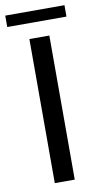

<svg xmlns="http://www.w3.org/2000/svg" viewBox="-92 -801 438 842"><g transform="rotate(-10 127.0 -380.5)"><path d="M0 0ZM170.4 0H81.5V-641.6H170.4ZM-4.9 -761.2H258.8V-710.4H-4.9Z"/></g></svg>

Font: Carlito
Style: Regular
Weight: 400
Designer: Lukasz Dziedzic
Foundry: tyPoland Lukasz Dziedzic
Version: Version 1.104